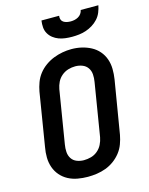

<svg xmlns="http://www.w3.org/2000/svg" viewBox="-139 -1041 878 1134"><g transform="rotate(-15 300.0 -473.5)"><path d="M255 8Q224 8 193 2.5Q162 -3 135.5 -17Q109 -31 89.5 -53.5Q70 -76 60 -104.5Q50 -133 49.5 -164.5Q49 -196 55 -228L108 -553Q113 -580 123 -607Q133 -634 151 -657Q169 -680 193.5 -697.5Q218 -715 245 -725.5Q272 -736 299.5 -741Q327 -746 355 -746Q387 -746 417 -739Q447 -732 473.5 -718Q500 -704 519.5 -681.5Q539 -659 549 -630.5Q559 -602 559.5 -570.5Q560 -539 555 -507L501 -182Q496 -155 486 -128Q476 -101 458 -78Q440 -55 416 -37.5Q392 -20 365 -10Q338 0 310 4Q282 8 255 8ZM257 -93Q279 -93 301 -99Q323 -105 341 -120Q359 -135 369.5 -156Q380 -177 384 -199L437 -523Q441 -546 439.5 -568.5Q438 -591 426 -608.5Q414 -626 393.5 -634Q373 -642 350 -642Q328 -642 306.5 -635.5Q285 -629 267 -614Q249 -599 239 -578.5Q229 -558 225 -536L172 -212Q168 -189 169.5 -166.5Q171 -144 182.5 -126.5Q194 -109 214.5 -101Q235 -93 257 -93ZM379 -815Q358 -815 337 -817.5Q316 -820 297.5 -827Q279 -834 263.5 -846Q248 -858 238 -875.5Q228 -893 226.5 -913.5Q225 -934 228 -955H336Q334 -943 337.5 -932.5Q341 -922 350 -916Q359 -910 370.5 -907.5Q382 -905 394 -905Q406 -905 417.5 -907.5Q429 -910 440 -916Q451 -922 458.5 -932.5Q466 -943 468 -955H576Q572 -934 563.5 -913Q555 -892 539.5 -875Q524 -858 504.5 -846Q485 -834 464 -827Q443 -820 421.5 -817.5Q400 -815 379 -815Z"/></g></svg>

Font: Iosevka Curly Extended
Style: Bold Italic
Weight: 700
Width: 7
Italic angle: -9°
Monospace: yes
Designer: Belleve Invis
Foundry: Belleve Invis
Version: Version 11.1.0; ttfautohint (v1.8.3)